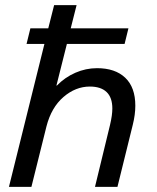

<svg xmlns="http://www.w3.org/2000/svg" viewBox="-20 -732 616 752"><path d="M510 -318Q510 -283 500 -243L440 0H352L411 -243Q420 -281 420 -307Q420 -350 397.5 -371.5Q375 -393 332 -393Q276 -393 228.5 -352Q181 -311 162 -237L103 0H15L154 -560H84L99 -621H169L192 -712H280L257 -621H483L468 -560H242L201 -397H203Q234 -429 275 -447Q316 -465 360 -465Q431 -465 470.5 -427.5Q510 -390 510 -318Z"/></svg>

Font: CST
Style: Italic
Weight: 400
Italic angle: -14°
Version: Version 1.00